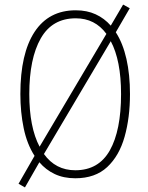

<svg xmlns="http://www.w3.org/2000/svg" viewBox="-20 -769 646 839"><path d="M548 -358Q548 -255 524.5 -171.5Q501 -88 448.5 -39Q396 10 309 10Q258 10 219 -8.5Q180 -27 152 -60L89 50L61 34L131 -88Q98 -139 83.5 -209Q69 -279 69 -358Q69 -535 131 -629.5Q193 -724 311 -724Q360 -724 398 -706.5Q436 -689 464 -657L518 -749L547 -733L486 -628Q517 -580 532.5 -511.5Q548 -443 548 -358ZM108 -358Q108 -213 153 -128L445 -621Q395 -689 311 -689Q208 -689 158 -601Q108 -513 108 -358ZM509 -358Q509 -505 464 -589L172 -96Q223 -25 309 -25Q411 -25 460 -112Q509 -199 509 -358Z"/></svg>

Font: Noto Sans Telugu Condensed ExtraLight
Style: Regular
Weight: 200
Width: 3
Designer: Jelle Bosma - Monotype Design Team
Foundry: Monotype Imaging Inc.
Version: Version 2.005; ttfautohint (v1.8.4.7-5d5b)